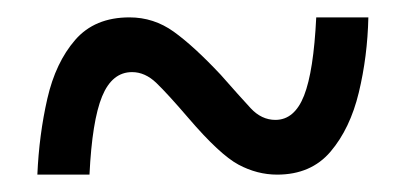

<svg xmlns="http://www.w3.org/2000/svg" viewBox="-20 -467 465 221"><path d="M23 -266Q25 -312 34.5 -353.5Q44 -395 66.5 -421Q89 -447 129 -447Q157 -447 180 -430.5Q203 -414 234 -381Q256 -356 268.5 -342.5Q281 -329 297 -329Q319 -329 330 -357Q341 -385 344 -447H404Q403 -402 393 -360.5Q383 -319 360.5 -292.5Q338 -266 299 -266Q276 -266 254.5 -277.5Q233 -289 197 -331Q173 -359 160 -371.5Q147 -384 132 -384Q109 -384 97.5 -356Q86 -328 83 -266Z"/></svg>

Font: Noto Serif Devanagari ExtraCondensed SemiBold
Style: Regular
Weight: 600
Width: 2
Designer: Universal Thirst, Indian Type Foundry and the Monotype Design Team
Foundry: Monotype Imaging Inc.
Version: Version 2.004; ttfautohint (v1.8.4.7-5d5b)